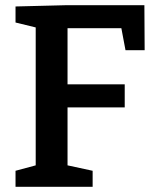

<svg xmlns="http://www.w3.org/2000/svg" viewBox="-20 -722 603 742"><path d="M40 0V-62L118 -83V-616L40 -635V-697L239 -702H538L539 -528H465L449 -613H241V-396H462V-307H241V-83L338 -62V0Z"/></svg>

Font: Bitter SemiBold
Style: Regular
Weight: 600
Designer: Sol Matas, and Bitter project Authors
Foundry: Sol Matas
Version: Version 2.001